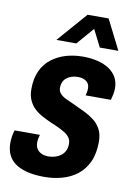

<svg xmlns="http://www.w3.org/2000/svg" viewBox="-84 -779 595 845"><g transform="rotate(10 213.5 -356.0)"><path d="M174 12Q129 12 96 3.5Q63 -5 42 -20.5Q21 -36 11 -58.5Q1 -81 1 -108Q1 -123 3 -137.5Q5 -152 10 -167H123Q120 -156 118.5 -147.5Q117 -139 117 -131Q117 -115 124.5 -103.5Q132 -92 145 -86Q158 -80 177 -80Q192 -80 206.5 -84.5Q221 -89 232 -97.5Q243 -106 249.5 -119Q256 -132 256 -150Q256 -166 248 -177.5Q240 -189 227 -197Q214 -205 197.5 -213Q181 -221 163 -228Q143 -237 123 -247.5Q103 -258 87 -272.5Q71 -287 61 -308.5Q51 -330 51 -359Q51 -407 67 -441Q83 -475 111 -496.5Q139 -518 174.5 -528.5Q210 -539 251 -539Q287 -539 317 -531.5Q347 -524 368.5 -509.5Q390 -495 401.5 -474Q413 -453 413 -426Q413 -412 410 -397.5Q407 -383 404 -373H291Q295 -388 295.5 -394.5Q296 -401 296 -405Q296 -419 289.5 -428Q283 -437 271.5 -442Q260 -447 244 -447Q228 -447 215 -442.5Q202 -438 192.5 -430Q183 -422 178.5 -411Q174 -400 174 -387Q174 -370 185 -359Q196 -348 214.5 -340Q233 -332 254 -322Q276 -312 298.5 -301Q321 -290 340.5 -275Q360 -260 372 -237.5Q384 -215 384 -182Q384 -129 367 -92Q350 -55 320.5 -32Q291 -9 253 1.5Q215 12 174 12ZM122 -591 238 -724H332L399 -591H316L260 -702H307L211 -591Z"/></g></svg>

Font: Archivo Condensed
Style: Bold Italic
Weight: 700
Width: 3
Italic angle: -10°
Designer: Hector Gatti
Foundry: Omnibus-Type
Version: Version 2.001